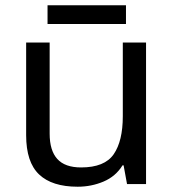

<svg xmlns="http://www.w3.org/2000/svg" viewBox="-20 -697 658 727"><path d="M533 -536V0H461L448 -71H444Q418 -29 372 -9.5Q326 10 274 10Q177 10 128 -36.5Q79 -83 79 -185V-536H168V-191Q168 -127 197 -95Q226 -63 287 -63Q376 -63 410.5 -113Q445 -163 445 -257V-536ZM457 -677V-606H160V-677Z"/></svg>

Font: Noto Sans Bassa Vah
Style: Regular
Weight: 400
Designer: Monotype Design Team
Foundry: Monotype Imaging Inc.
Version: Version 2.002